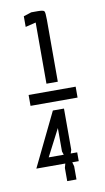

<svg xmlns="http://www.w3.org/2000/svg" viewBox="-85 -775 446 816"><g transform="rotate(-10 138.5 -366.5)"><path d="M177 0H137V-57L142 -75H17L129 -306H177V-128L172 -113H200V-75H172L177 -57ZM142 -113 137 -128V-229L77 -113ZM171 -423H122V-687L77 -676V-722L111 -733H139Q163 -733 167 -727.5Q171 -722 171 -690ZM242 -342H39V-389H242Z"/></g></svg>

Font: Economica
Style: Regular
Weight: 400
Designer: Vicente Lamonaca
Foundry: Vicente Lamonaca
Version: Version 1.101